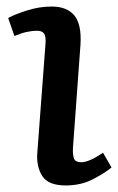

<svg xmlns="http://www.w3.org/2000/svg" viewBox="-20 -553 361 587"><path d="M119 -418Q121 -441 115 -450Q109 -459 93 -459Q79 -459 62.5 -455.5Q46 -452 24 -443L5 -498Q25 -509 62.5 -521Q100 -533 138 -533Q185 -533 207.5 -505.5Q230 -478 226 -416L203 -100Q202 -78 206.5 -67.5Q211 -57 229 -57Q252 -57 295 -86L321 -41Q302 -25 265 -5.5Q228 14 181 14Q128 14 109.5 -14.5Q91 -43 94 -85Z"/></svg>

Font: Literata 7pt Medium
Style: Italic
Weight: 500
Italic angle: -2°
Designer: Latin by Veronika Burian and Jose Scaglione. Greek by Irene Vlachou. Cyrillic by Vera Evstafieva
Foundry: TypeTogether
Version: Version 3.002